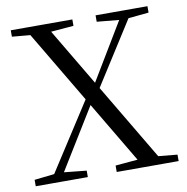

<svg xmlns="http://www.w3.org/2000/svg" viewBox="-81 -806 862 885"><g transform="rotate(-10 350.0 -364.0)"><path d="M15.5 0H259.3V-30.1L143.1 -42.1H123.4L15.5 -30.1ZM82.8 0H129.4L340 -342.3L349.7 -359.9H354.9L329.1 -382ZM394.5 0H684.3V-30.1L558.5 -42.1H531.6L394.5 -30.1ZM372 -376 596.1 -728H551.4L361 -411.6L351.5 -396.6H347.1ZM522.2 0H618.4L186 -728H89.8ZM26.9 -698 152 -686.9H179.7L315.1 -698V-728H26.9ZM423.8 -698 537.7 -687.2H556.8L666.6 -698V-728H423.8Z"/></g></svg>

Font: Source Han Serif TW VF
Style: Regular
Weight: 250
Designer: Ryoko NISHIZUKA 西塚涼子 (kana & ideographs); Frank Grießhammer (Latin, Greek & Cyrillic); Wenlong ZHANG 张文龙 (bopomofo); San
Foundry: Adobe
Version: Version 2.002;hotconv 1.1.0;makeotfexe 2.6.0